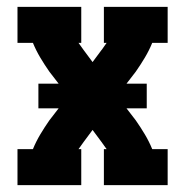

<svg xmlns="http://www.w3.org/2000/svg" viewBox="-20 -540 540 560"><path d="M31 0V-105H76Q85 -127 97.5 -148Q110 -169 124 -189L151 -224H92V-296H151L124 -331Q110 -351 97.5 -372Q85 -393 76 -415H31V-520H217V-415H209Q213 -410 216.5 -404.5Q220 -399 224 -394L250 -359L276 -394Q276 -394 277 -395Q277 -395 277 -395Q281 -400 284 -405Q287 -410 291 -415H283V-520H469V-415H424Q415 -393 402.5 -372Q390 -351 376 -331L349 -296H408V-224H349L376 -189Q390 -169 402.5 -148Q415 -127 424 -105H469V0H283V-105H291Q287 -110 283.5 -115.5Q280 -121 276 -126L250 -161L224 -126Q220 -121 216.5 -115.5Q213 -110 209 -105H217V0Z"/></svg>

Font: Iosevka Curly Slab Extrabold
Style: Regular
Weight: 800
Monospace: yes
Designer: Belleve Invis
Foundry: Belleve Invis
Version: Version 22.1.2; ttfautohint (v1.8.4)